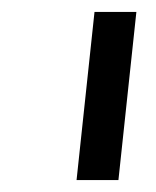

<svg xmlns="http://www.w3.org/2000/svg" viewBox="-20 -720 260 321"><path d="M108 -419 138 -700H208L178 -419Z"/></svg>

Font: MuseoModerno Thin Light
Style: Italic
Weight: 300
Italic angle: -9°
Version: Version 1.003